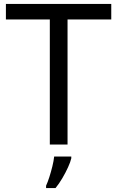

<svg xmlns="http://www.w3.org/2000/svg" viewBox="-20 -734 596 975"><path d="M323 0H233V-635H10V-714H545V-635H323ZM342 70Q338 88 325.5 115.5Q313 143 296.5 171Q280 199 262 221H214V209Q222 192 230.5 165.5Q239 139 246 110.5Q253 82 255 61H342Z"/></svg>

Font: Noto Sans Sinhala
Style: Regular
Weight: 400
Designer: Jelle Bosma - Monotype Design Team
Foundry: Monotype Imaging Inc.
Version: Version 2.006